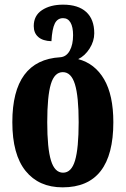

<svg xmlns="http://www.w3.org/2000/svg" viewBox="-20 -565 541 825"><path d="M33 -40Q33 -307 239 -319Q265 -321 279.5 -347Q294 -373 294 -414Q294 -449 283 -468Q272 -487 251 -487Q227 -487 215.5 -464Q204 -441 201 -388Q164 -389 144.5 -406Q125 -423 125 -453Q125 -498 160.5 -521.5Q196 -545 251 -545Q316 -545 350.5 -513.5Q385 -482 385 -422Q385 -388 365 -356.5Q345 -325 316 -311Q388 -292 427.5 -224Q467 -156 467 -40Q467 240 249 240Q147 240 90 169.5Q33 99 33 -40ZM318 -40Q318 -151 302 -203Q286 -255 250 -255Q214 -255 198.5 -203.5Q183 -152 183 -40Q183 72 199 124.5Q215 177 251 177Q287 177 302.5 124.5Q318 72 318 -40Z"/></svg>

Font: Noto Serif Georgian Bold Cond
Style: Regular
Weight: 700
Width: 3
Designer: Monotype Design team
Foundry: Monotype Imaging Inc.
Version: Version 1.000